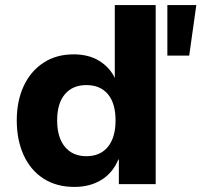

<svg xmlns="http://www.w3.org/2000/svg" viewBox="-20 -725 793 756"><path d="M273 11Q202 11 151 -22Q100 -55 73 -114.5Q46 -174 46 -251Q46 -327 73 -385.5Q100 -444 150.5 -477.5Q201 -511 270 -511Q329 -511 370.5 -485.5Q412 -460 432 -418V-705H593V0H448V-97H446Q424 -44 379 -16.5Q334 11 273 11ZM320 -110Q375 -110 405 -147Q435 -184 435 -251Q435 -318 405 -354Q375 -390 320 -390Q266 -390 235.5 -354Q205 -318 205 -251Q205 -184 235.5 -147Q266 -110 320 -110ZM639 -506V-705H753L725 -506Z"/></svg>

Font: Nunito Sans 8pt ExtraBold
Style: Regular
Weight: 800
Version: Version 3.101;gftools[0.9.27]